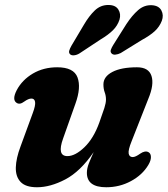

<svg xmlns="http://www.w3.org/2000/svg" viewBox="-20 -756 689 789"><path d="M590.5 -130.5Q600 -125 600.2 -110.8Q600.5 -96.5 589.5 -78Q565 -37 518.2 -11.8Q471.5 13.5 416.5 13.5Q337 13.5 337 -46Q337 -63.5 345.2 -84.8Q353.5 -106 365 -131Q310 -51 248.5 -18.8Q187 13.5 132 13.5Q85.5 13.5 64.8 -8.2Q44 -30 45 -67.8Q46 -105.5 64.5 -154.5L114.5 -291Q126.5 -323 124.2 -337Q122 -351 109 -351Q97 -351 79.5 -338.5Q61 -324.5 48 -333.5Q28.5 -346.5 49 -386Q71.5 -428 115.2 -453.8Q159 -479.5 215 -479.5Q283 -479.5 298.5 -438Q314 -396.5 290 -330L239.5 -187.5Q213 -114.5 257 -114.5Q289 -114.5 326.8 -150.8Q364.5 -187 388 -252Q402 -291 408.8 -312Q415.5 -333 415.5 -347Q415.5 -362.5 410.2 -376.8Q405 -391 405 -409Q405 -441 441.5 -460.2Q478 -479.5 543 -479.5Q591 -479.5 602.5 -444Q614 -408.5 589.5 -350L521 -176Q506 -139 508.8 -124.8Q511.5 -110.5 525.5 -110.5Q536.5 -110.5 556 -124.5Q576.5 -138.5 590.5 -130.5ZM324 -653Q345.5 -690 369.5 -713Q393.5 -736 426 -735.5Q454.5 -735.5 466.2 -717Q478 -698.5 471 -675Q463 -650.5 444.2 -631.8Q425.5 -613 392 -593L306.5 -536.5Q296 -530 285 -528.8Q274 -527.5 268 -533Q262 -539 264.5 -547.8Q267 -556.5 273.5 -568ZM499 -656.5Q522.5 -692.5 547.8 -714.5Q573 -736.5 605 -734.5Q633 -732.5 643.2 -713Q653.5 -693.5 645 -670.5Q635.5 -646 616 -628Q596.5 -610 562.5 -591.5L476 -538Q465 -532.5 454.2 -531.5Q443.5 -530.5 438 -537Q432.5 -543.5 435.8 -552.2Q439 -561 445.5 -571.5Z"/></svg>

Font: Fraunces 9pt Soft
Style: Bold Italic
Weight: 700
Italic angle: -16°
Version: Version 1.000;[b76b70a41]